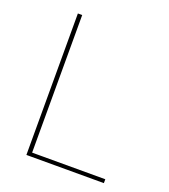

<svg xmlns="http://www.w3.org/2000/svg" viewBox="-120 -727 719 815"><g transform="rotate(20 239.0 -319.5)"><path d="M112 0H92.5V-639H112ZM99 -17.5H442.5V0H99Z"/></g></svg>

Font: Anek Odia Thin
Style: Regular
Weight: 250
Version: Version 1.003